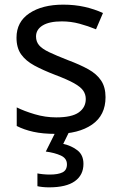

<svg xmlns="http://www.w3.org/2000/svg" viewBox="-20 -566 519 826"><path d="M434 -148Q434 -70 376 -30Q318 10 220 10Q164 10 123.5 1Q83 -8 52 -24V-104Q84 -88 129.5 -74.5Q175 -61 222 -61Q289 -61 319 -82.5Q349 -104 349 -140Q349 -160 338 -176Q327 -192 298.5 -208Q270 -224 217 -244Q165 -264 128 -284Q91 -304 71 -332Q51 -360 51 -404Q51 -472 106.5 -509Q162 -546 252 -546Q301 -546 343.5 -536.5Q386 -527 423 -510L393 -440Q359 -454 322 -464Q285 -474 246 -474Q192 -474 163.5 -456.5Q135 -439 135 -409Q135 -387 148 -371.5Q161 -356 191.5 -341.5Q222 -327 273 -307Q324 -288 360 -268Q396 -248 415 -219.5Q434 -191 434 -148ZM339 139Q339 187 302 213.5Q265 240 191 240Q176 240 162.5 238.5Q149 237 141 235V180Q150 182 165 183.5Q180 185 194 185Q230 185 249 175.5Q268 166 268 141Q268 115 241.5 103Q215 91 177 86L220 0H278L252 53Q288 61 313.5 81Q339 101 339 139Z"/></svg>

Font: Noto Sans Vithkuqi
Style: Regular
Weight: 400
Version: Version 1.001